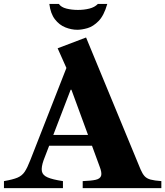

<svg xmlns="http://www.w3.org/2000/svg" viewBox="-40 -976 856 996"><path d="M-19.5 0V-36.5Q27 -44.5 50.8 -54.5Q74.5 -64.5 88.2 -85.2Q102 -106 117.5 -146L304.5 -623.5L259 -725.5L406.5 -781.5L689.5 -96.5Q699 -74.5 710 -62.2Q721 -50 741 -44.5Q761 -39 797 -36.5V0H389V-36.5Q432 -38 455.8 -43.2Q479.5 -48.5 484.5 -64.2Q489.5 -80 476.5 -113L330.5 -510.5H326.5L186 -144.5Q173.5 -108.5 177.2 -87.8Q181 -67 207 -55.8Q233 -44.5 286.5 -36.5V0ZM182 -220V-276H501V-220ZM361 -821.5Q330.5 -821.5 299 -834Q267.5 -846.5 244.8 -876Q222 -905.5 216 -955.5H265.5Q277 -938.5 304.5 -931.5Q332 -924.5 364.5 -924.5Q396 -924.5 423.8 -931.5Q451.5 -938.5 467.5 -955.5H516.5Q499.5 -895.5 471.5 -867Q443.5 -838.5 413.8 -830Q384 -821.5 361 -821.5Z"/></svg>

Font: Libre Caslon Text
Style: Regular
Weight: 400
Designer: Pablo Impallari, Rodrigo Fuenzalida, Katja Schimmel
Foundry: Pablo Impallari, Rodrigo Fuenzalida
Version: Version 2.000